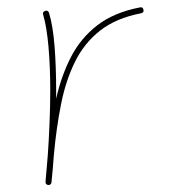

<svg xmlns="http://www.w3.org/2000/svg" viewBox="-20 -513 501 541"><path d="M115.7 8.3 113.8 7.8Q113.8 7.8 113.3 7.8Q113.3 7.3 112.8 7.3Q107.9 5.4 108.4 -0.5Q108.4 0 108.4 -0.2Q108.4 -0.5 108.4 -1V-2.4Q109.9 -21.5 111.6 -39.8Q113.3 -58.1 114.7 -76.2Q117.7 -118.7 119.6 -166Q121.6 -213.4 121.6 -259.8Q121.6 -323.7 116.7 -380.4Q111.8 -437 101.6 -471.7Q99.1 -479.5 107.4 -482.4Q115.2 -484.9 118.2 -476.6Q129.4 -439.5 133.8 -381.8Q138.2 -324.2 138.2 -259.8Q138.2 -247.6 138.2 -234.9Q152.8 -299.8 180.2 -352.8Q207.5 -405.8 254.4 -441.9Q301.3 -478 374.5 -492.2Q382.3 -494.1 384.3 -485.4Q386.2 -477.5 377.4 -475.6Q306.6 -461.9 261.7 -426.5Q216.8 -391.1 190.9 -338.1Q165 -285.2 151.9 -218.8Q138.7 -152.3 131.8 -76.7Q128.9 -35.2 125 1L124.5 2.9Q124.5 2.9 124.5 3.4Q124.5 3.4 124 3.9Q121.6 8.8 116.2 8.3Q116.2 8.3 115.7 8.3Z"/></svg>

Font: Mikhak-DS2-FD Thin
Style: Regular
Weight: 100
Designer: Amin Abedi
Version: Version 3.2